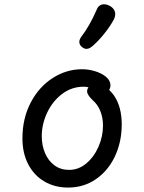

<svg xmlns="http://www.w3.org/2000/svg" viewBox="-20 -847 660 879"><path d="M82.7 -213.5Q82.7 -305.3 120.7 -377.6Q158.7 -449.8 221.5 -489.9Q284.3 -530 355.5 -530Q384.7 -530 413.5 -521.5Q442.3 -513 463 -497.3Q474 -488.7 479.8 -477.9Q485.7 -467.2 485.6 -455.8Q485.5 -444.5 479.3 -434.3Q473 -423.7 464.3 -421.2Q455.7 -418.7 446.3 -421.3Q437 -424 424.2 -431Q422.7 -431.5 421.7 -432.2L416.8 -434.7Q403 -441.8 390.5 -445.9Q378 -450 362.8 -450Q308.2 -450 264.4 -416.9Q220.7 -383.8 195.9 -331.2Q171.2 -278.7 171.2 -223.5Q171.2 -181.8 186 -146.5Q200.8 -111.2 229.1 -90.2Q257.3 -69.2 296.5 -69.2Q339.7 -69.2 375.2 -98.9Q410.7 -128.7 431.1 -175.8Q451.5 -222.8 451.5 -272.2Q451.5 -308.3 439.4 -338.4Q427.3 -368.5 404.2 -388.5Q386 -406.3 380.9 -418.8Q375.8 -431.3 382.5 -443.3Q388.8 -455.2 403 -459.4Q417.2 -463.7 432.7 -461.1Q448.2 -458.5 457.3 -451.7Q484 -435.7 501.9 -409.8Q519.8 -383.8 528.6 -350.2Q537.3 -316.7 537.3 -277.5Q537.3 -197.7 506.3 -131.6Q475.3 -65.5 419.3 -26.9Q363.3 11.7 291.7 11.7Q231 11.7 183.5 -16Q136 -43.7 109.3 -94.8Q82.7 -145.8 82.7 -213.5ZM409.8 -641.5Q437.7 -667.5 460.9 -697.2Q484.2 -726.8 500.2 -756Q510.7 -776 506.4 -792.1Q502.2 -808.2 484.7 -819Q473.2 -825.8 460.6 -827.2Q448 -828.5 437.8 -822.3Q427.5 -816.2 422.3 -801.8Q391 -729.5 352.5 -679.2Q341.5 -664 343.4 -651.2Q345.3 -638.5 358.5 -629.3Q367 -623.3 375.4 -623.2Q383.8 -623.2 392 -627.8Q400.2 -632.5 409.8 -641.5Z"/></svg>

Font: Monaspace Radon Var
Style: Regular
Weight: 400
Designer: Riley Cran and the Lettermatic Team
Version: Version 1.000 (Monaspace Radon Var)